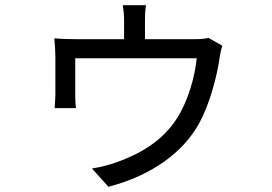

<svg xmlns="http://www.w3.org/2000/svg" viewBox="-20 -641 1040 735"><path d="M831 -466 778 -496C768 -493 751 -491 722 -491H535V-562C535 -578 535 -597 539 -621H450C454 -597 455 -578 455 -562V-491H272C244 -491 211 -492 188 -494C190 -476 192 -442 192 -424C192 -397 192 -303 192 -279C192 -263 190 -241 189 -227H271C269 -239 268 -261 268 -275C268 -299 268 -385 268 -418H733C726 -346 700 -255 658 -189C601 -99 515 -52 427 -20C405 -12 362 0 332 4L395 74C565 30 682 -61 740 -165C784 -242 811 -354 820 -415C822 -431 827 -454 831 -466Z"/></svg>

Font: Noto Sans Mono CJK HK
Style: Regular
Weight: 400
Designer: Ryoko NISHIZUKA 西塚涼子 (kana, bopomofo & ideographs); Paul D. Hunt (Latin, Greek & Cyrillic); Sandoll Communications 산돌커뮤니
Foundry: Adobe
Version: Version 2.004;hotconv 1.0.118;makeotfexe 2.5.65603